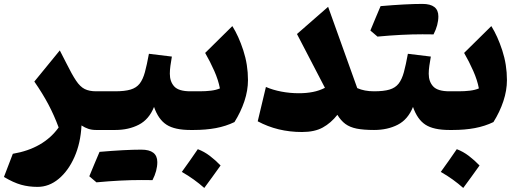

<svg xmlns="http://www.w3.org/2000/svg" viewBox="-20 -658 2622 972"><path d="M282.7 -402.8 315.4 -338.9Q344.2 -280.8 365 -249.8Q385.7 -218.8 408.9 -207.3Q432.1 -195.8 466.3 -195.8H466.8V0H466.3Q444.3 0 427 -5.9Q409.7 -11.7 392.6 -22.9Q388.2 65.9 357.2 136.2Q326.2 206.5 277.3 247.3Q228.5 288.1 169.9 288.1Q125.5 288.1 86.9 277.3Q48.3 266.6 0 237.8L44.9 120.6Q200.2 94.2 276.9 -12.7Q254.4 -73.7 225.1 -129.2Q195.8 -184.6 153.8 -245.1Z M695.8 253.4Q592.3 253.4 468.3 265.1L432.1 234.4Q445.3 202.6 458 171.9Q470.7 141.1 483.9 110.8Q614.7 99.6 695.6 99.6Q776.4 99.6 776.4 162.6Q776.4 206.5 752 253.9ZM466.8 0Q456.1 0 450.7 -8.1Q445.3 -16.1 445.3 -38.6V-157.2Q445.3 -179.7 450.7 -187.7Q456.1 -195.8 466.8 -195.8H563Q611.8 -195.8 641.1 -204.6Q670.4 -213.4 687 -234.6Q703.6 -255.9 713.6 -292.7Q723.6 -329.6 733.9 -385.7L850.1 -371.6Q845.7 -347.7 842.8 -325.4Q839.8 -303.2 839.8 -284.7Q839.8 -244.6 862.3 -220.2Q884.8 -195.8 943.8 -195.8H944.3V0H943.8Q864.7 0 823.2 -26.6Q781.7 -53.2 759.8 -116.7Q734.4 -53.2 682.6 -26.6Q630.9 0 563.5 0Z M981.4 97.2Q1013.7 109.4 1042.5 131.3Q1071.3 153.3 1096.7 179.7Q1076.7 207.5 1056.2 236.1Q1035.6 264.6 1014.2 293.5Q989.3 271.5 960.9 251Q932.6 230.5 900.4 212.4Q921.9 183.1 941.9 154.3Q961.9 125.5 981.4 97.2ZM944.3 0Q933.6 0 928.2 -8.1Q922.9 -16.1 922.9 -38.6V-157.2Q922.9 -179.7 928.2 -187.7Q933.6 -195.8 944.3 -195.8H990.7Q1022 -195.8 1047.9 -199Q1073.7 -202.1 1093.3 -210.4Q1085.4 -252.4 1064.7 -299.3Q1043.9 -346.2 1018.6 -390.1L1156.2 -525.9Q1188 -475.6 1211.7 -403.1Q1235.4 -330.6 1235.4 -252.4Q1235.4 -200.2 1217.3 -145.8Q1199.2 -91.3 1167 -40Q1123.5 -19 1072.8 -9.5Q1022 0 960.4 0Z M1625 -213.4 1483.4 -485.8 1641.1 -623.5 1788.6 -211.9Q1824.7 -195.8 1873.5 -195.8H1874V0H1873.5Q1820.8 0 1786.1 -6.8Q1751.5 -13.7 1728.5 -30.5Q1705.6 -47.4 1688 -76.7Q1655.3 -35.2 1614 -12.5Q1572.8 10.3 1508.8 10.3Q1385.3 10.3 1284.7 -43.9L1326.2 -217.8Q1360.8 -202.6 1404.3 -194.3Q1447.8 -186 1493.2 -186Q1531.2 -186 1563.7 -192.4Q1596.2 -198.7 1625 -213.4Z M2118.7 -484.4Q2015.1 -484.4 1891.1 -472.7L1855 -503.4Q1868.2 -535.2 1880.9 -565.9Q1893.6 -596.7 1906.7 -627Q2037.6 -638.2 2118.4 -638.2Q2199.2 -638.2 2199.2 -575.2Q2199.2 -531.2 2174.8 -483.9ZM1874 0Q1863.3 0 1857.9 -8.1Q1852.5 -16.1 1852.5 -38.6V-157.2Q1852.5 -179.7 1857.9 -187.7Q1863.3 -195.8 1874 -195.8Q1922.9 -195.8 1952.1 -204.6Q1981.4 -213.4 1998 -234.6Q2014.6 -255.9 2024.7 -292.7Q2034.7 -329.6 2044.9 -385.7L2161.1 -371.6Q2156.7 -347.7 2153.6 -325.4Q2150.4 -303.2 2150.4 -284.7Q2150.4 -244.6 2173.3 -220.2Q2196.3 -195.8 2254.9 -195.8H2255.4V0H2254.9Q2175.3 0 2134 -26.6Q2092.8 -53.2 2070.8 -116.7Q2045.4 -53.2 1993.7 -26.6Q1941.9 0 1874 0Z M2292.5 97.2Q2324.7 109.4 2353.5 131.3Q2382.3 153.3 2407.7 179.7Q2387.7 207.5 2367.2 236.1Q2346.7 264.6 2325.2 293.5Q2300.3 271.5 2272 251Q2243.7 230.5 2211.4 212.4Q2232.9 183.1 2252.9 154.3Q2272.9 125.5 2292.5 97.2ZM2255.4 0Q2244.6 0 2239.3 -8.1Q2233.9 -16.1 2233.9 -38.6V-157.2Q2233.9 -179.7 2239.3 -187.7Q2244.6 -195.8 2255.4 -195.8H2301.8Q2333 -195.8 2358.9 -199Q2384.8 -202.1 2404.3 -210.4Q2396.5 -252.4 2375.7 -299.3Q2355 -346.2 2329.6 -390.1L2467.3 -525.9Q2499 -475.6 2522.7 -403.1Q2546.4 -330.6 2546.4 -252.4Q2546.4 -200.2 2528.3 -145.8Q2510.3 -91.3 2478 -40Q2434.6 -19 2383.8 -9.5Q2333 0 2271.5 0Z"/></svg>

Font: Pinar-FD ExtraBold
Style: Regular
Weight: 800
Designer: Amin Abedi
Version: Version 3.000